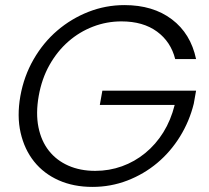

<svg xmlns="http://www.w3.org/2000/svg" viewBox="-20 -727 822 754"><path d="M60 -350Q74 -428 112 -494Q150 -560 205 -607Q260 -654 327.5 -680.5Q395 -707 469 -707Q581 -707 655 -651Q729 -595 750 -495H668Q651 -563 596.5 -603Q542 -643 457 -643Q399 -643 345.5 -622.5Q292 -602 248.5 -564Q205 -526 174.5 -472Q144 -418 132 -350Q120 -282 131 -227.5Q142 -173 172 -135Q202 -97 248.5 -76.5Q295 -56 354 -56Q409 -56 459 -74Q509 -92 550.5 -126Q592 -160 621.5 -207.5Q651 -255 666 -315H372L382 -371H750L741 -320Q724 -251 687 -191Q650 -131 597.5 -87Q545 -43 480 -18Q415 7 343 7Q269 7 210.5 -19Q152 -45 114 -92.5Q76 -140 61 -205.5Q46 -271 60 -350Z"/></svg>

Font: SVN-Poppins Light
Style: Italic
Weight: 300
Italic angle: -10°
Designer: Ninad Kale (Devanagari), Jonny Pinhorn (Latin)
Foundry: Indian Type Foundry
Version: Version 3.002 2017; ttfautohint (v1.8.3)